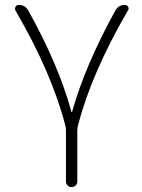

<svg xmlns="http://www.w3.org/2000/svg" viewBox="-20 -540 577 780"><path d="M246 -28Q190 -245 43 -497Q39 -504 43 -512Q47 -520 56 -520Q82 -520 95 -497Q218 -277 270 -86Q270 -85 272 -85Q273 -85 273 -86Q325 -273 449 -498Q462 -520 487 -520Q496 -520 500.5 -512.5Q505 -505 500 -498Q352 -244 296 -28Q294 -16 294 -11V197Q294 207 287.5 213.5Q281 220 271 220Q261 220 254.5 213.5Q248 207 248 197V-11Q248 -18 246 -28Z"/></svg>

Font: Rounded Mplus 1c Light
Style: Regular
Weight: 300
Version: Version 1.059.20150529